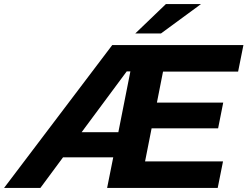

<svg xmlns="http://www.w3.org/2000/svg" viewBox="-84 -921 1213 941"><path d="M715 -570 685 -418H1010L985 -292H659L627 -130H1009L983 0H441L471 -150H225L114 0H-64L466 -700H1109L1083 -570ZM496 -273 555 -571H537L316 -273ZM729 -901H901L705 -757H579Z"/></svg>

Font: Idrija
Style: Bold Italic
Weight: 700
Italic angle: -11.3°
Designer: Julieta Ulanovsky
Foundry: Julieta Ulanovsky
Version: Version 7.200